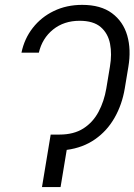

<svg xmlns="http://www.w3.org/2000/svg" viewBox="-20 -757 544 777"><path d="M203.6 -212.4H220.7Q278.8 -212.4 317.6 -237.3Q356.4 -262.2 378.9 -304.7Q401.4 -347.2 410.2 -398.9L424.8 -486.8Q433.6 -538.1 425.3 -580.1Q417 -622.1 387.5 -647.5Q357.9 -672.9 302.2 -672.9Q238.8 -672.9 194.8 -637.5Q150.9 -602.1 137.2 -543.9H66.9Q78.6 -600.6 112.8 -644.3Q147 -688 198.2 -712.6Q249.5 -737.3 312.5 -737.3Q387.7 -737.3 433.1 -703.6Q478.5 -669.9 494.9 -613.3Q511.2 -556.6 499.5 -486.8L484.9 -398.9Q474.1 -334 443.8 -280.8Q413.6 -227.5 364.7 -193.4Q315.9 -159.2 250 -150.4L225.1 0H149.9L185.1 -212.4Z"/></svg>

Font: Inter Display Light
Style: Italic
Weight: 300
Italic angle: -9.39999°
Designer: Rasmus Andersson
Foundry: rsms
Version: Version 4.000;git-a52131595